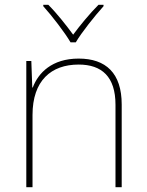

<svg xmlns="http://www.w3.org/2000/svg" viewBox="-20 -783 613 803"><path d="M275 -606H297C321 -647 376 -716 413 -757V-763H392C355 -726 314 -676 286 -638C258 -676 219 -726 182 -763H161V-757C198 -716 251 -647 275 -606ZM309 -538C197 -538 140 -478 117 -417H115L111 -528H90V0H116V-302C116 -446 194 -513 309 -513C406 -513 463 -462 463 -345V0H489V-346C489 -477 423 -538 309 -538Z"/></svg>

Font: Noto Sans Gurmukhi Thin
Style: Regular
Weight: 100
Designer: Jelle Bosma - Monotype Design Team
Foundry: Monotype Imaging Inc.
Version: Version 2.004